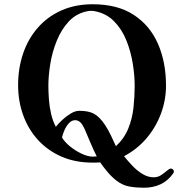

<svg xmlns="http://www.w3.org/2000/svg" viewBox="-20 -760 860 901"><path d="M434 -26Q418 -58 404.5 -90Q391 -122 377 -155Q373 -163 368.5 -171Q364 -179 358 -185Q347 -196 333 -196Q316 -196 303 -181.5Q290 -167 282 -148Q274 -129 271 -115Q283 -94 308 -73.5Q333 -53 362.5 -39Q392 -25 416 -25Q421 -25 425.5 -25.5Q430 -26 434 -26ZM612 -358Q612 -406 603 -462Q594 -518 573 -570.5Q552 -623 515 -660.5Q478 -698 422 -708Q418 -709 414.5 -709Q411 -709 407 -709Q403 -709 400 -709Q397 -709 393 -708Q339 -698 303.5 -660Q268 -622 246.5 -569Q225 -516 216 -460Q207 -404 207 -358Q207 -329 209.5 -294Q212 -259 220 -225Q228 -191 242 -165Q253 -179 271.5 -196.5Q290 -214 311.5 -227Q333 -240 352 -240Q396 -240 421.5 -226Q447 -212 472 -175Q488 -151 500 -125.5Q512 -100 524 -74Q563 -110 582 -157Q601 -204 606.5 -256Q612 -308 612 -358ZM796 45Q796 48 794 52Q769 88 734 104.5Q699 121 655 121Q620 121 588 115.5Q556 110 527 88Q505 71 485.5 48Q466 25 450 2Q441 3 431.5 3Q422 3 413 3Q334 3 270 -24.5Q206 -52 160 -101.5Q114 -151 89.5 -217.5Q65 -284 65 -361Q65 -440 88.5 -509Q112 -578 157.5 -630Q203 -682 268 -711Q333 -740 415 -740Q532 -740 608 -690Q684 -640 721.5 -554Q759 -468 759 -358Q759 -290 735 -226Q711 -162 667 -110.5Q623 -59 562 -27Q578 -7 600 16.5Q622 40 648 56Q674 72 701 72Q721 72 736.5 61.5Q752 51 763.5 41Q775 31 782 31Q787 31 791.5 35Q796 39 796 45Z"/></svg>

Font: Kaisei Decol
Style: Bold
Weight: 700
Designer: Font-Kai, 金井和夫
Foundry: KAZUO KANAI
Version: Version 5.003